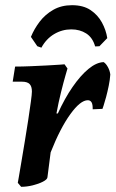

<svg xmlns="http://www.w3.org/2000/svg" viewBox="-20 -708 443 736"><path d="M48.2 -7.2Q48.2 -7.2 52.2 -29.8Q56.2 -52.4 62.2 -88.8Q68.2 -125.3 75.3 -167.2Q82.3 -209.2 88.3 -248.8Q94.3 -288.5 98.3 -317.9Q102.3 -347.2 102.3 -357.2Q102.3 -376.7 93.5 -385.8Q84.7 -394.9 63.8 -394.9H28.7L37.9 -452.8Q65.5 -452.8 97.9 -454.2Q130.4 -455.7 159.9 -457.1Q189.5 -458.6 208.4 -460Q227.4 -461.5 227.4 -461.5L238.7 -445.4Q238.7 -445.4 231.2 -419.6Q223.7 -393.8 213.9 -354.4Q204.1 -315 196.4 -273.1L201.7 -273Q228 -330.9 258.2 -374.6Q288.4 -418.4 318.9 -443.6Q349.4 -468.8 377.2 -469.9Q385.8 -464.8 393.4 -451.1Q401 -437.5 402.8 -422.5Q401.5 -402.2 396.8 -379.2Q392.1 -356.2 386.7 -336.1Q381.3 -315.9 377.1 -303.3Q372.8 -290.7 372.8 -290.7L335.3 -289Q335.7 -308 330.9 -315.9Q326 -323.8 316.6 -323.8Q288.2 -323.8 249.6 -270.3Q210.9 -216.9 174.1 -123.8L161.8 -28Q160.9 -20 144.6 -11.6Q128.3 -3.2 105.4 2.5Q82.6 8.1 61.1 8.1ZM253.3 -595.4Q218.1 -595.4 187.6 -577.3Q157.1 -559.2 138.7 -525.3L123 -530.8L98.5 -566.6Q111.3 -597.8 132.4 -625.3Q153.5 -652.9 184.5 -670.5Q215.4 -688.1 256.2 -688.1Q299.3 -688.1 327.2 -669.3Q355.1 -650.5 370.7 -621.8Q386.4 -593.1 391.2 -561.9L361.2 -530.8L344.7 -530Q335.2 -563.9 310.6 -579.7Q286.1 -595.4 253.3 -595.4Z"/></svg>

Font: Alegreya
Style: Italic
Weight: 400
Italic angle: -7°
Designer: Juan Pablo del Peral
Foundry: Huerta Tipografica
Version: Version 2.009